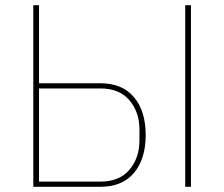

<svg xmlns="http://www.w3.org/2000/svg" viewBox="-20 -718 862 738"><path d="M108 0V-698H130V-398H366Q450 -398 495 -344.5Q540 -291 540 -199Q540 -107 495 -53.5Q450 0 366 0ZM130 -20H366Q439 -20 477.5 -65.5Q516 -111 516 -178V-220Q516 -287 477.5 -332.5Q439 -378 366 -378H130ZM692 0V-698H714V0Z"/></svg>

Font: IBM Plex Sans Thin
Style: Regular
Weight: 100
Designer: Mike Abbink, Paul van der Laan, Pieter van Rosmalen
Foundry: Bold Monday
Version: Version 3.0